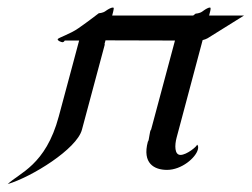

<svg xmlns="http://www.w3.org/2000/svg" viewBox="-95 -438 649 495"><path d="M175.4 -324.2 174.2 -323.5 177 -334 356.1 -333.5 294.6 -104C290.4 -101.1 289.7 -74.7 286.2 -72.8C271.3 -17.1 302.4 0 335.6 0C373.2 0 409.4 -31.2 415 -52.2C417.6 -62 413.5 -64.9 413 -64.9C412.8 -60.5 386.4 -38.6 370.3 -38.6C354.7 -38.6 355 -63.5 360.4 -83.5L370.6 -121.6L427.4 -334.6C432.1 -335.6 436.9 -337.6 440.2 -339.4L534 -397.9H444.1L444.9 -400.9C448.9 -415.5 448.7 -418.5 446.2 -418.5C440.4 -418.5 431.8 -412.1 426.4 -408.2C419.7 -403.3 409.3 -402.8 409.3 -402.8L403 -397.9H194.2C199 -416 199.3 -418.5 196.2 -418.5C190.4 -418.5 182.1 -413.1 176.7 -409.2C170 -404.3 159.6 -403.8 159.6 -403.8C159.6 -403.8 132.5 -382.8 107.9 -365.7C86.1 -350.1 54.8 -340.8 53.8 -336.9C52.7 -333 63.4 -329.1 66.3 -329.1C69.7 -329.1 71.9 -333.5 71.9 -333.5H109L93.2 -274.4L56.5 -137.7C22.8 -11.7 -45.4 7.8 -75.1 36.6C-13 18.1 102.9 -53.7 116.2 -103.5Z"/></svg>

Font: Pierce
Style: Oblique
Weight: 400
Italic angle: -15°
Version: Version 0.2.0